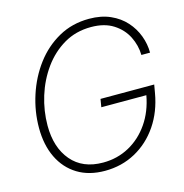

<svg xmlns="http://www.w3.org/2000/svg" viewBox="-109 -840 913 951"><g transform="rotate(-15 347.0 -364.0)"><path d="M314 10.3Q232.4 10.3 173.8 -25.6Q115.2 -61.5 83.7 -126.7Q52.2 -191.9 52.2 -279.3Q52.2 -364.3 78.9 -446Q105.5 -527.8 155 -593.8Q204.6 -659.7 274.4 -698.7Q344.2 -737.8 431.2 -737.8Q493.2 -737.8 539.8 -717Q586.4 -696.3 617.4 -661.6Q648.4 -627 664.3 -584.2Q680.2 -541.5 680.2 -497.6H635.7Q634.8 -546.9 612.1 -592.3Q589.4 -637.7 543.9 -666.7Q498.5 -695.8 429.7 -695.8Q352.1 -695.8 290.5 -659.7Q229 -623.5 185.5 -563.2Q142.1 -502.9 119.1 -429Q96.2 -355 96.2 -279.3Q96.2 -167 153.6 -99.4Q210.9 -31.7 315.4 -31.7Q388.7 -31.7 449.5 -64.9Q510.3 -98.1 551.8 -158.2Q593.3 -218.3 607.9 -298.8H377L383.8 -339.8H659.2L651.9 -297.9Q636.2 -206.1 588.9 -136.5Q541.5 -66.9 470.7 -28.3Q399.9 10.3 314 10.3Z"/></g></svg>

Font: Inter Display ExtraLight
Style: Italic
Weight: 200
Italic angle: -9.39999°
Designer: Rasmus Andersson
Foundry: rsms
Version: Version 4.000;git-a52131595